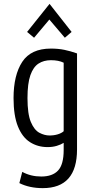

<svg xmlns="http://www.w3.org/2000/svg" viewBox="-20 -784 496 992"><path d="M201 188Q132 188 80 162L95 104Q139 128 193 128Q251 128 280 97Q309 66 309 -9V-46Q295 -37 273.5 -30.5Q252 -24 226 -24Q175 -24 135 -49.5Q95 -75 72.5 -131Q50 -187 50 -277Q50 -396 95 -464.5Q140 -533 243 -533Q281 -533 312.5 -526.5Q344 -520 378 -508V-12Q378 188 201 188ZM236 -84Q259 -84 278.5 -90Q298 -96 309 -106V-460Q283 -473 243 -473Q206 -473 179 -455.5Q152 -438 137 -395.5Q122 -353 122 -277Q122 -195 139.5 -153.5Q157 -112 183.5 -98Q210 -84 236 -84ZM156 -589 120 -619 236 -764 350 -619 315 -589 235 -683Z"/></svg>

Font: Ubuntu Sans Condensed
Style: Regular
Weight: 400
Width: 3
Designer: Dalton Maag Ltd
Foundry: Dalton Maag Ltd
Version: Version 1.006; ttfautohint (v1.8.4.7-5d5b)